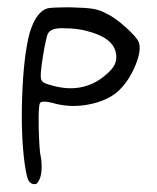

<svg xmlns="http://www.w3.org/2000/svg" viewBox="-20 -584 417 511"><path d="M105.5 -561.5Q113.3 -564.5 168 -564.5Q210 -563.5 227.5 -560.5Q245.1 -557.6 261.7 -548.8Q285.2 -538.1 315.4 -510.7Q345.7 -483.4 349.6 -470.7Q356.4 -451.2 341.8 -413.6Q327.1 -376 302.7 -349.6Q275.4 -319.3 224.1 -307.6Q172.9 -295.9 125 -308.6Q124 -308.6 122.1 -309.6Q90.8 -317.4 86.4 -309.6Q82 -301.8 83 -248Q83 -244.1 83 -242.2Q85 -180.7 87.9 -169.9Q90.8 -158.2 90.8 -138.7Q90.8 -119.1 85 -106.4Q81.1 -98.6 78.6 -96.2Q76.2 -93.8 70.3 -93.8Q60.5 -94.7 55.7 -104Q50.8 -113.3 45.9 -146.5Q35.2 -223.6 39.1 -329.6Q43 -435.5 58.6 -495.1Q75.2 -551.8 105.5 -561.5ZM209 -502Q192.4 -506.8 166.5 -508.3Q140.6 -509.8 128.9 -507.8Q109.4 -503.9 105.5 -489.3Q98.6 -463.9 92.8 -424.3Q86.9 -384.8 88.9 -376Q89.8 -368.2 96.2 -364.3Q102.5 -360.4 122.1 -355.5Q166 -343.8 203.1 -353.5Q234.4 -361.3 261.7 -384.8Q279.3 -399.4 285.6 -413.1Q292 -426.8 288.1 -445.3Q278.3 -485.4 209 -502Z"/></svg>

Font: JasonHandwriting3
Style: Regular
Weight: 400
Version: Version 1.24.9